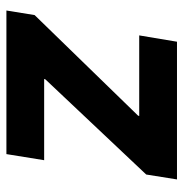

<svg xmlns="http://www.w3.org/2000/svg" viewBox="-6 -580 585 614"><g transform="rotate(90 287.0 -272.5)"><path d="M13.1 0 27.7 -90.2 349.1 -420.8 350.5 -424.7H92.7L112.9 -545.5H553.3L537.6 -447.1L233.3 -124.6L231.9 -120.7H491.8L472.3 0Z"/></g></svg>

Font: Inter P
Style: Bold Italic
Weight: 700
Italic angle: 9.39999°
Designer: Rasmus Andersson
Foundry: rsms
Version: Version 3.018;git-588b23468